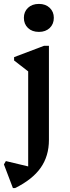

<svg xmlns="http://www.w3.org/2000/svg" viewBox="-39 -723 360 981"><path d="M27 238 -19 117 -9 100 129 133 105 159V-390L148 -325L33 -414V-431L186 -489H211V-8Q211 74 169 134Q127 194 38 238ZM160 -560Q125 -560 104 -580Q83 -600 83 -632Q83 -663 104 -683Q125 -703 160 -703Q194 -703 215 -683Q236 -663 236 -632Q236 -600 215 -580Q194 -560 160 -560Z"/></svg>

Font: Platypi Light
Style: Regular
Weight: 400
Version: Version 1.200